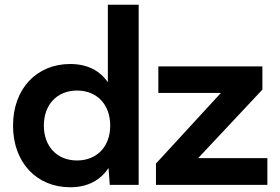

<svg xmlns="http://www.w3.org/2000/svg" viewBox="-20 -780 1180 810"><path d="M443 0H565V-760H435V-433C402 -481 350 -510 276 -510C135 -510 35 -406 35 -250C35 -94 135 10 276 10C352 10 404 -21 438 -71ZM305 -103C221 -103 165 -162 165 -250C165 -339 221 -398 305 -398C389 -398 445 -339 445 -250C445 -162 389 -103 305 -103ZM638 0H1108V-113H816L1087 -402V-500H648V-388H912L638 -90Z"/></svg>

Font: Goli SemiBold
Style: Regular
Weight: 600
Designer: jaikishan Patel
Foundry: MagicType
Version: Version 1.000;Glyphs 3.2 (3242)